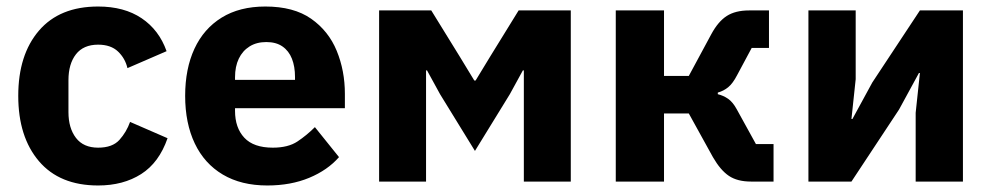

<svg xmlns="http://www.w3.org/2000/svg" viewBox="-20 -557 3043 589"><path d="M281 12Q163 12 99.5 -62.5Q36 -137 36 -263Q36 -389 99.5 -463Q163 -537 281 -537Q361 -537 414.5 -501Q468 -465 491 -400L371 -348Q364 -378 342 -399Q320 -420 281 -420Q236 -420 213 -390.5Q190 -361 190 -311V-213Q190 -164 213 -134Q236 -104 281 -104Q325 -104 346.5 -128Q368 -152 379 -183L494 -133Q468 -58 413 -23Q358 12 281 12Z M800 12Q720 12 663.5 -21.5Q607 -55 577.5 -117Q548 -179 548 -263Q548 -346 576.5 -407.5Q605 -469 660 -503Q715 -537 794 -537Q881 -537 934.5 -499.5Q988 -462 1013 -401Q1038 -340 1038 -269V-225H701V-217Q701 -165 729.5 -134.5Q758 -104 817 -104Q864 -104 892.5 -123Q921 -142 946 -167L1020 -75Q985 -35 928.5 -11.5Q872 12 800 12ZM797 -428Q767 -428 745.5 -414.5Q724 -401 712.5 -377Q701 -353 701 -320V-312H885V-321Q885 -353 875.5 -377Q866 -401 846.5 -414.5Q827 -428 797 -428Z M1143 0V-525H1303L1390 -384L1435 -310H1439L1484 -384L1571 -525H1731V0H1587V-265V-341H1584L1544 -268L1437 -94L1330 -268L1290 -341H1287V-267V0Z M1869 0V-525H2017V-324H2093L2162 -452Q2183 -491 2209.5 -508Q2236 -525 2278 -525H2339V-410H2286L2241 -326Q2228 -301 2214 -289.5Q2200 -278 2182 -273V-268Q2199 -264 2213.5 -254Q2228 -244 2240 -222L2299 -115H2353V0H2284Q2242 0 2216 -17.5Q2190 -35 2167 -75L2093 -209H2017V0Z M2460 0V-525H2605V-314L2592 -192H2595L2656 -304L2802 -525H2934V0H2789V-211L2802 -333H2799L2738 -221L2592 0Z"/></svg>

Font: IBM Plex Sans
Style: Regular
Weight: 400
Designer: Mike Abbink, Paul van der Laan, Pieter van Rosmalen
Foundry: Bold Monday
Version: Version 3.201